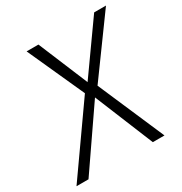

<svg xmlns="http://www.w3.org/2000/svg" viewBox="-188 -806 882 928"><g transform="rotate(-30 253.0 -342.5)"><path d="M304 -370 464 0H399L265 -327L40 0H-27L233 -369L90 -685H156L271 -409L467 -685H533Z"/></g></svg>

Font: Fira Sans Light
Style: Italic
Weight: 300
Italic angle: -8°
Designer: bBox Type GmbH & Carrois Corporate GbR & Edenspiekermann AG
Foundry: bBox Type GmbH & Carrois Corporate GbR & Edenspiekermann AG
Version: Version 4.301